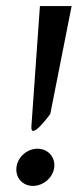

<svg xmlns="http://www.w3.org/2000/svg" viewBox="-20 -610 255 630"><path d="M34 -61C30 -27 54 0 88 0C122 0 154 -27 158 -61C162 -95 137 -122 103 -122C69 -122 38 -95 34 -61ZM215 -590H111L83 -195C80 -146 145 -236 145 -236Z"/></svg>

Font: Charger
Style: It
Weight: 400
Designer: Jasper
Foundry: Cannot Into Space Fonts
Version: Version 0.98